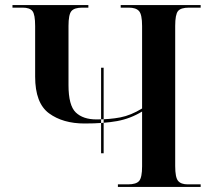

<svg xmlns="http://www.w3.org/2000/svg" viewBox="-20 -734 845 754"><path d="M377 -132V-468H387V-132ZM443 0H768V-10H717Q691 -10 679.5 -23.5Q668 -37 668 -82V-632Q668 -677 679 -690.5Q690 -704 722 -704H768V-714H454V-704H486Q514 -704 526 -690.5Q538 -677 538 -632V-308Q494 -281 452.5 -273Q411 -265 359 -265Q306 -265 277.5 -292.5Q249 -320 249 -400V-632Q249 -677 260.5 -690.5Q272 -704 303 -704H327V-714H29V-704H69Q97 -704 107.5 -690.5Q118 -677 118 -632V-433Q118 -329 172.5 -289Q227 -249 312 -249Q388 -249 440 -258.5Q492 -268 538 -296V-81Q538 -37 526.5 -23.5Q515 -10 483 -10H443Z"/></svg>

Font: Noto Serif Display Semi
Style: Regular
Weight: 600
Designer: Monotype Design Team
Foundry: Monotype Imaging Inc.
Version: Version 1.900